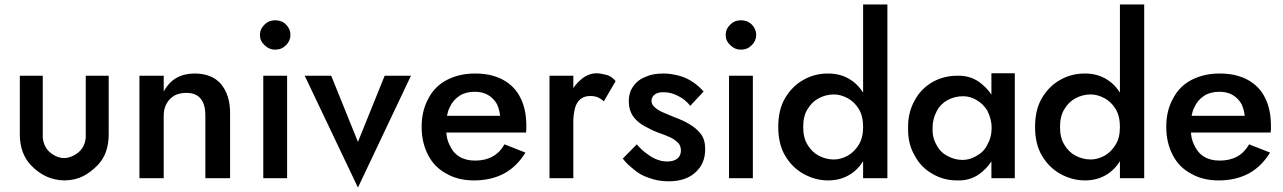

<svg xmlns="http://www.w3.org/2000/svg" viewBox="-20 -800 5761 862"><path d="M468 -197V-460H365V-200V-182Q360 -127 311 -102Q262 -76 215 -108Q177 -133 172 -182V-200V-460H69V-197Q69 -110 120 -57Q184 9 269 10Q318 9 353 -9Q385 -25 417 -57Q468 -108 468 -197Z M902 -280V0H1013V-293Q1013 -373 972 -423Q931 -470 853 -470Q807 -470 772 -450Q738 -431 715 -389V-460H606V0H715V-280Q715 -313 728 -335Q740 -357 763 -371Q785 -383 817 -383Q860 -383 881 -357Q902 -332 902 -280Z M1168 -690Q1147 -670 1147 -643Q1147 -616 1168 -597Q1188 -577 1215 -577Q1244 -577 1264 -597Q1284 -617 1284 -643Q1284 -670 1264 -690Q1245 -709 1215 -709Q1187 -709 1168 -690ZM1269 -460H1162V0H1269Z M1587 42 1825 -460H1707L1587 -163L1467 -460H1348Z M2108 10Q2186 10 2245 -22Q2301 -53 2339 -115L2245 -152Q2224 -115 2191 -97Q2158 -79 2113 -79Q2071 -79 2042 -97Q2013 -115 1998 -150Q1981 -184 1983 -234Q1983 -287 1999 -318Q2013 -350 2043 -370Q2071 -388 2112 -388Q2147 -388 2172 -373Q2197 -358 2212 -331Q2226 -297 2226 -267Q2226 -260 2223 -250Q2222 -249 2222 -248Q2221 -247 2221 -245L2219 -241Q2218 -240 2218 -238Q2217 -237 2217 -235L2216 -234L2249 -280H1938V-205H2342Q2342 -217 2343 -218V-235Q2343 -310 2316 -362Q2291 -413 2238 -442Q2186 -470 2113 -470Q2042 -470 1986 -441Q1931 -412 1903 -357Q1873 -303 1873 -230Q1873 -160 1902 -104Q1930 -49 1985 -20Q2037 10 2108 10Z M2554 0V-460H2447V0ZM2691 -345 2744 -436Q2727 -456 2706 -463Q2676 -471 2659 -471Q2623 -471 2592 -446Q2559 -420 2539 -378Q2518 -334 2518 -280L2554 -259Q2554 -283 2562 -317Q2570 -342 2586 -355Q2603 -369 2630 -369Q2650 -369 2664 -363Q2678 -357 2691 -345Z M2839 -152 2776 -88Q2795 -63 2826 -39Q2854 -14 2895 -1Q2934 14 2982 14Q3059 14 3102 -26Q3146 -65 3146 -130Q3146 -173 3127 -198Q3107 -224 3076 -242Q3051 -258 3005 -275Q2975 -287 2955 -296Q2931 -307 2919 -319Q2905 -331 2905 -347Q2905 -365 2920 -376Q2933 -386 2959 -386Q2993 -386 3025 -369Q3057 -353 3079 -325L3139 -389Q3116 -415 3093 -430Q3066 -449 3033 -459Q2991 -470 2961 -470Q2912 -470 2883 -457Q2846 -444 2825 -415Q2803 -387 2803 -345Q2803 -306 2823 -277Q2842 -251 2873 -234Q2907 -215 2934 -205Q2965 -194 2988 -184Q3009 -174 3024 -159Q3037 -146 3037 -124Q3037 -101 3021 -88Q3005 -75 2975 -75Q2951 -75 2929 -84Q2909 -91 2884 -110Q2861 -126 2839 -152Z M3259 -690Q3238 -670 3238 -643Q3238 -616 3259 -597Q3279 -577 3306 -577Q3335 -577 3355 -597Q3375 -617 3375 -643Q3375 -670 3355 -690Q3336 -709 3306 -709Q3278 -709 3259 -690ZM3360 -460H3253V0H3360Z M3964 -780H3855V0H3964ZM3474 -230Q3474 -153 3505 -101Q3536 -48 3588 -19Q3641 10 3698 10Q3756 10 3800 -19Q3843 -47 3869 -102Q3894 -151 3894 -230Q3894 -310 3869 -359Q3843 -413 3800 -441Q3756 -470 3698 -470Q3637 -470 3588 -442Q3537 -414 3505 -360Q3474 -308 3474 -230ZM3605 -151Q3586 -182 3586 -230Q3586 -278 3605 -309Q3625 -343 3656 -359Q3688 -376 3724 -376Q3754 -376 3786 -359Q3817 -342 3836 -310Q3855 -279 3855 -230Q3855 -182 3836 -151Q3816 -118 3786 -101Q3754 -84 3724 -84Q3688 -84 3656 -101Q3625 -117 3605 -151Z M4431 0H4536V-471H4431V-375Q4412 -405 4376 -432Q4333 -462 4277 -460Q4219 -460 4169 -433Q4117 -404 4088 -352Q4055 -294 4057 -225Q4055 -154 4088 -99Q4117 -46 4169 -18Q4218 10 4277 10Q4333 12 4376 -18Q4408 -41 4431 -75ZM4411 -147Q4395 -116 4362 -99Q4333 -82 4302 -82Q4267 -82 4235 -99Q4202 -116 4186 -147Q4165 -181 4167 -225Q4166 -264 4186 -302Q4203 -334 4235 -351Q4267 -368 4304 -368Q4335 -368 4364 -351Q4393 -335 4413 -303Q4433 -261 4432 -225Q4432 -183 4411 -147Z M5117 -780H5008V0H5117ZM4627 -230Q4627 -153 4658 -101Q4689 -48 4741 -19Q4794 10 4851 10Q4909 10 4953 -19Q4996 -47 5022 -102Q5047 -151 5047 -230Q5047 -310 5022 -359Q4996 -413 4953 -441Q4909 -470 4851 -470Q4790 -470 4741 -442Q4690 -414 4658 -360Q4627 -308 4627 -230ZM4758 -151Q4739 -182 4739 -230Q4739 -278 4758 -309Q4778 -343 4809 -359Q4841 -376 4877 -376Q4907 -376 4939 -359Q4970 -342 4989 -310Q5008 -279 5008 -230Q5008 -182 4989 -151Q4969 -118 4939 -101Q4907 -84 4877 -84Q4841 -84 4809 -101Q4778 -117 4758 -151Z M5451 10Q5529 10 5588 -22Q5644 -53 5682 -115L5588 -152Q5567 -115 5534 -97Q5501 -79 5456 -79Q5414 -79 5385 -97Q5356 -115 5341 -150Q5324 -184 5326 -234Q5326 -287 5342 -318Q5356 -350 5386 -370Q5414 -388 5455 -388Q5490 -388 5515 -373Q5540 -358 5555 -331Q5569 -297 5569 -267Q5569 -260 5566 -250Q5565 -249 5565 -248Q5564 -247 5564 -245L5562 -241Q5561 -240 5561 -238Q5560 -237 5560 -235L5559 -234L5592 -280H5281V-205H5685Q5685 -217 5686 -218V-235Q5686 -310 5659 -362Q5634 -413 5581 -442Q5529 -470 5456 -470Q5385 -470 5329 -441Q5274 -412 5246 -357Q5216 -303 5216 -230Q5216 -160 5245 -104Q5273 -49 5328 -20Q5380 10 5451 10Z"/></svg>

Font: NM-font
Style: Medium
Weight: 500
Designer: ""
Foundry: ""
Version: ""